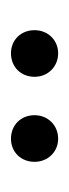

<svg xmlns="http://www.w3.org/2000/svg" viewBox="92 -831 126 350"><g transform="rotate(-90 155.0 -656.0)"><path d="M77 -613C102 -613 120 -632 120 -656C120 -681 102 -699 77 -699C53 -699 35 -681 35 -656C35 -632 53 -613 77 -613ZM233 -613C257 -613 275 -632 275 -656C275 -681 257 -699 233 -699C208 -699 190 -681 190 -656C190 -632 208 -613 233 -613Z"/></g></svg>

Font: Barlow Thin
Style: Regular
Weight: 250
Designer: Jeremy Tribby
Foundry: Tribby Type
Version: Version 1.422;hotconv 1.0.109;makeotfexe 2.5.65596